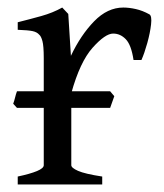

<svg xmlns="http://www.w3.org/2000/svg" viewBox="-20 -489 436 509"><path d="M355 -330H334Q328 -370 313.5 -385Q299 -400 280 -400Q259 -400 225.5 -362.5Q192 -325 169 -242V-51Q169 -44 187 -36Q205 -28 251 -21V0H27V-21Q60 -28 78 -35.5Q96 -43 96 -51V-335Q96 -367 92.5 -380Q89 -393 84 -397Q78 -404 66.5 -406.5Q55 -409 27 -410V-430Q59 -438 89.5 -446.5Q120 -455 145 -469L161 -452L168 -341Q194 -396 229.5 -432.5Q265 -469 307 -469Q322 -469 340 -465Q358 -461 376 -451Q383 -447 380.5 -424.5Q378 -402 370.5 -375Q363 -348 355 -330ZM272 -203H25L15 -214Q18 -222 20 -230.5Q22 -239 25 -247H272L283 -234Z"/></svg>

Font: ChillKai
Style: Regular
Weight: 400
Designer: ChillType
Foundry: 寒蝉字型
Version: Version 2.000